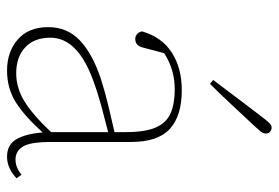

<svg xmlns="http://www.w3.org/2000/svg" viewBox="-143 -635 791 545"><g transform="rotate(90 252.5 -362.5)"><path d="M425 13Q391 13 375.5 -13Q360 -39 356 -88Q310 -37 270.5 -12Q231 13 180 13Q127 13 92 -17.5Q57 -48 57 -104Q57 -158 95 -194Q133 -230 206 -254Q244 -266 282 -275Q320 -284 355 -292V-324Q355 -380 341.5 -410Q328 -440 301 -451.5Q274 -463 234 -463Q177 -463 131 -433L115 -373Q110 -351 91 -351Q74 -351 69 -370Q85 -426 129 -454.5Q173 -483 236 -483Q309 -483 346 -449Q383 -415 383 -339V-112Q383 -53 396 -32Q409 -11 433 -11Q443 -11 453 -14.5Q463 -18 476 -28L486 -14Q474 -2 458 5.5Q442 13 425 13ZM87 -110Q87 -64 114.5 -38.5Q142 -13 188 -13Q229 -13 267 -36Q305 -59 355 -112V-274Q319 -265 280.5 -254.5Q242 -244 207 -231Q87 -187 87 -110ZM207 -572Q235 -609 261.5 -644.5Q288 -680 309 -707Q322 -724 328.5 -731Q335 -738 342 -738Q349 -738 354 -733.5Q359 -729 359 -721Q359 -714 352 -705.5Q345 -697 330 -681Q308 -658 279 -626.5Q250 -595 218 -563Z"/></g></svg>

Font: Source Serif Pro ExtraLight
Style: Regular
Weight: 200
Designer: Frank Grießhammer
Foundry: Adobe Systems Incorporated
Version: Version 3.001;hotconv 1.0.111;makeotfexe 2.5.65597